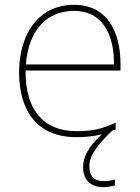

<svg xmlns="http://www.w3.org/2000/svg" viewBox="-20 -558 580 795"><path d="M350 131C350 81 391 34 446 -18C451 -19 455 -21 459 -23V-50C397 -22 360 -15 296 -15C159 -15 84 -105 86 -266H479V-291C479 -430 422 -538 287 -538C133 -538 59 -408 59 -259C59 -104 130 10 296 10C336 10 370 6 402 -2C346 49 324 92 324 135C324 190 360 217 406 217C427 217 445 213 456 209V185C445 189 427 192 408 192C369 192 350 170 350 131ZM287 -513C399 -513 453 -423 452 -291H87C99 -436 175 -513 287 -513Z"/></svg>

Font: Noto Sans Lao Thin
Style: Regular
Weight: 100
Designer: Monotype Design Team
Foundry: Monotype Imaging Inc.
Version: Version 2.003